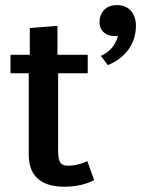

<svg xmlns="http://www.w3.org/2000/svg" viewBox="-20 -713 561 746"><path d="M438.3 -573.3C427.5 -531.7 398.3 -506.7 371.7 -495.8L399.2 -460C449.2 -480 508.3 -527.5 508.3 -614.2C508.3 -650 489.2 -693.3 434.2 -693.3C390.8 -693.3 366.7 -664.2 366.7 -626.7C366.7 -592.5 392.5 -572.5 425.8 -572.5C430 -572.5 434.2 -572.5 438.3 -573.3ZM20.8 -428.3H91.7V-111.7C91.7 -21.7 148.3 12.5 230 12.5C281.7 12.5 320.8 0 345.8 -13.3L319.2 -87.5C307.5 -80 275.8 -69.2 244.2 -69.2C216.7 -69.2 205.8 -80.8 205.8 -128.3V-428.3H320.8V-500H203.3V-612.5L95.8 -604.2V-500H20.8Z"/></svg>

Font: Boon SemiBold
Style: Regular
Weight: 600
Designer: Sungsit Sawaiwan
Foundry: FontUni
Version: Version 2.0